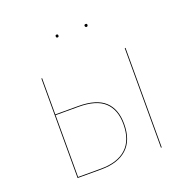

<svg xmlns="http://www.w3.org/2000/svg" viewBox="-123 -815 932 937"><g transform="rotate(-20 342.5 -346.5)"><path d="M428 -171Q428 -86 381 -43Q334 0 247 0H124V-517H128V-329H247Q341 -329 384.5 -288.5Q428 -248 428 -171ZM561 -517V0H557V-517ZM424 -171Q424 -246 381.5 -285.5Q339 -325 247 -325H128V-4H247Q333 -4 378.5 -46Q424 -88 424 -171ZM274 -686Q274 -678 267 -678Q260 -678 260 -686Q260 -693 267 -693Q274 -693 274 -686ZM425 -686Q425 -683 423 -680.5Q421 -678 418 -678Q414 -678 412 -680.5Q410 -683 410 -686Q410 -693 418 -693Q425 -693 425 -686Z"/></g></svg>

Font: FiraGO Four
Style: Regular
Weight: 100
Designer: bBox Type
Foundry: bBox Type GmbH
Version: Version 1.001